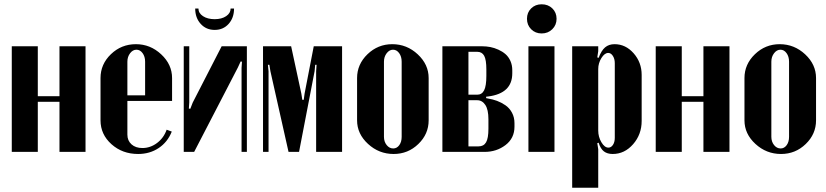

<svg xmlns="http://www.w3.org/2000/svg" viewBox="-20 -712 3874 900"><path d="M35.2 -495.1H157.2V-261.2H258.8V-495.1H380.9V0H258.8V-234.9H157.2V0H35.2Z M451.2 -346.2Q451.2 -411.1 500 -458Q548.8 -504.9 617.2 -504.9Q684.6 -504.9 735.6 -457.3Q786.6 -409.7 786.6 -346.2V-238.8H577.1V-81.1Q577.1 -52.7 596.4 -35.4Q615.7 -18.1 647.5 -18.1Q684.6 -18.1 716.1 -41.7Q747.6 -65.4 761.2 -104L785.2 -95.2Q765.6 -45.9 723.9 -18.1Q682.1 9.8 627.4 9.8Q553.7 9.8 502.4 -36.1Q451.2 -82 451.2 -147.9ZM577.1 -265.1H660.2V-422.9Q660.2 -446.8 648.4 -462.9Q636.7 -479 619.6 -479Q602.5 -479 589.8 -462.4Q577.1 -445.8 577.1 -422.9Z M1061 -671.9H1077.1Q1077.1 -628.4 1051.8 -600.1Q1026.4 -571.8 986.3 -571.8Q946.3 -571.8 920.7 -600.1Q895 -628.4 895 -671.9H910.2Q910.2 -650.4 931.6 -636.2Q953.1 -622.1 986.3 -622.1Q1019 -622.1 1040 -636.2Q1061 -650.4 1061 -671.9ZM1019 -495.1H1137.2V0H1112.3V-394L1114.3 -422.9L1107.9 -423.8L1095.2 -396L890.1 0H841.3V-495.1H867.2V-231.9L865.2 -203.1L872.1 -202.1L883.3 -231Z M1583.5 -495.1V0H1461.9V-377.9L1463.9 -408.2H1457.5L1454.6 -377.9L1381.8 0H1332.5L1247.6 -377.9L1242.7 -408.2H1235.8L1238.8 -377.9V0H1212.9V-495.1H1344.7L1392.6 -272.9L1397 -244.1H1403.8L1407.7 -272.9L1450.7 -495.1Z M1818.8 -504.9Q1887.2 -504.9 1938.2 -457.3Q1989.3 -409.7 1989.3 -346.2V-147.9Q1989.3 -83.5 1940.9 -36.9Q1892.6 9.8 1825.2 9.8Q1756.3 9.8 1705.1 -37.4Q1653.8 -84.5 1653.8 -147.9V-346.2Q1653.8 -410.6 1702.6 -457.8Q1751.5 -504.9 1818.8 -504.9ZM1779.8 -422.9V-70.8Q1779.8 -47.9 1792.5 -32Q1805.2 -16.1 1823.2 -16.1Q1840.3 -16.1 1851.6 -31.5Q1862.8 -46.9 1862.8 -70.8V-422.9Q1862.8 -446.8 1851.1 -462.9Q1839.4 -479 1822.3 -479Q1805.2 -479 1792.5 -462.4Q1779.8 -445.8 1779.8 -422.9Z M2381.3 -382.8V-368.2Q2381.3 -274.4 2268.6 -259.8L2258.8 -258.8V-252L2268.6 -250Q2289.6 -246.6 2309.6 -239.3Q2329.6 -231.9 2348.9 -218.8Q2368.2 -205.6 2379.9 -183.8Q2391.6 -162.1 2391.6 -134.8V-118.2Q2391.6 -64 2349.6 -32Q2307.6 0 2251.5 0H2053.7V-495.1H2239.7Q2259.3 -495.1 2278.3 -491.5Q2297.4 -487.8 2316.2 -479.2Q2335 -470.7 2349.4 -458.3Q2363.8 -445.8 2372.6 -426.3Q2381.3 -406.7 2381.3 -382.8ZM2175.8 -268.1H2216.8Q2238.8 -268.1 2249.3 -288.6Q2259.8 -309.1 2259.8 -356V-386.2Q2259.8 -432.1 2249.5 -450.7Q2239.3 -469.2 2216.8 -469.2H2175.8ZM2269.5 -108.9V-152.8Q2269.5 -198.2 2254.9 -220.2Q2240.2 -242.2 2216.8 -242.2H2175.8V-25.9H2223.6Q2247.1 -25.9 2258.3 -44.7Q2269.5 -63.5 2269.5 -108.9Z M2519 -691.9Q2549.3 -691.9 2569.1 -672.6Q2588.9 -653.3 2588.9 -624Q2588.9 -594.7 2568.8 -575Q2548.8 -555.2 2519 -555.2Q2489.3 -555.2 2469.7 -575Q2450.2 -594.7 2450.2 -624Q2450.2 -653.3 2469.7 -672.6Q2489.3 -691.9 2519 -691.9ZM2457 -495.1H2579.1V0H2457Z M2784.2 -472.2 2779.8 -442.9 2786.1 -440.9Q2798.8 -475.1 2816.4 -490Q2834 -504.9 2860.8 -504.9Q2912.6 -504.9 2950.2 -462.2Q2987.8 -419.4 2987.8 -360.8V-145Q2987.8 -82 2947.8 -36.1Q2907.7 9.8 2852.1 9.8Q2826.7 9.8 2810.8 -2.4Q2794.9 -14.6 2786.1 -43L2779.8 -41L2784.2 -12.2V168H2662.1V-495.1H2784.2ZM2784.2 -100.1Q2784.2 -70.3 2799.1 -45.2Q2814 -20 2832 -20Q2844.7 -20 2853.3 -33Q2861.8 -45.9 2861.8 -65.9V-416Q2861.8 -436 2852.8 -450Q2843.8 -463.9 2831.1 -463.9Q2814 -463.9 2799.1 -439.9Q2784.2 -416 2784.2 -388.2Z M3053.7 -495.1H3175.8V-261.2H3277.3V-495.1H3399.4V0H3277.3V-234.9H3175.8V0H3053.7Z M3634.8 -504.9Q3703.1 -504.9 3754.2 -457.3Q3805.2 -409.7 3805.2 -346.2V-147.9Q3805.2 -83.5 3756.8 -36.9Q3708.5 9.8 3641.1 9.8Q3572.3 9.8 3521 -37.4Q3469.7 -84.5 3469.7 -147.9V-346.2Q3469.7 -410.6 3518.6 -457.8Q3567.4 -504.9 3634.8 -504.9ZM3595.7 -422.9V-70.8Q3595.7 -47.9 3608.4 -32Q3621.1 -16.1 3639.2 -16.1Q3656.2 -16.1 3667.5 -31.5Q3678.7 -46.9 3678.7 -70.8V-422.9Q3678.7 -446.8 3667 -462.9Q3655.3 -479 3638.2 -479Q3621.1 -479 3608.4 -462.4Q3595.7 -445.8 3595.7 -422.9Z"/></svg>

Font: Moniqa Black Heading
Style: Regular
Weight: 900
Designer: Rajesh Rajput
Foundry: Rajesh Rajput
Version: Version 1.000